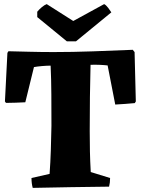

<svg xmlns="http://www.w3.org/2000/svg" viewBox="-20 -907 687 933"><path d="M139 6Q136 -5 134.5 -17Q133 -29 133 -42L221 -62Q225 -117 227 -177Q229 -237 230 -296Q230 -370 229.5 -447.5Q229 -525 226 -588Q208 -588 184.5 -586Q161 -584 145 -581L103 -410Q80 -409 56.5 -408Q33 -407 9 -407L4 -414L16 -650L21 -658Q65 -657 123 -655.5Q181 -654 241 -654Q332 -654 431 -657.5Q530 -661 625 -665L634 -654L640 -414L635 -406Q611 -404 587.5 -402Q564 -400 540 -399L503 -589Q487 -591 463 -592Q439 -593 420 -592Q418 -520 417 -436.5Q416 -353 416 -271Q416 -217 417 -170.5Q418 -124 421 -71L515 -42Q515 -19 510 0Q416 1 323.5 2.5Q231 4 139 6ZM305 -706 161 -824V-850Q170 -861 183 -872Q196 -883 207 -887L336 -805L486 -887Q495 -883 506 -868.5Q517 -854 521 -847L349 -706Z"/></svg>

Font: Labrada ExtraBold
Style: Regular
Weight: 800
Designer: Mercedes Jáuregui
Foundry: Omnibus-Type Team
Version: Version 1.000; ttfautohint (v1.8.4.7-5d5b)